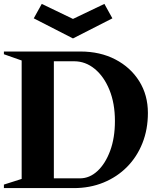

<svg xmlns="http://www.w3.org/2000/svg" viewBox="-20 -964 810 984"><path d="M0 0V-18L91 -47V-654L0 -686V-700H392Q493 -700 571 -659.5Q649 -619 693.5 -548Q738 -477 738 -385Q738 -301 710 -230.5Q682 -160 631 -108.5Q580 -57 510.5 -28.5Q441 0 358 0ZM360 -650H256V-50H390Q439 -50 479.5 -87.5Q520 -125 544.5 -191Q569 -257 569 -344Q569 -434 541 -503Q513 -572 465.5 -611Q418 -650 360 -650ZM354 -767 153 -870 194 -944 354 -867 515 -944 556 -870Z"/></svg>

Font: Wittgenstein Extrabold
Style: Regular
Weight: 800
Designer: Jörg Drees
Foundry: Jörg Drees
Version: Version 1.303; ttfautohint (v1.8.4.7-5d5b)